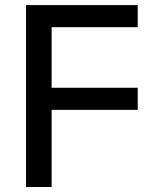

<svg xmlns="http://www.w3.org/2000/svg" viewBox="-20 -748 634 768"><path d="M84 0V-727.5H530.8V-639.2H186.5V-397H530.8V-308.6H186.5V0Z"/></svg>

Font: Inter Cardless
Style: Regular
Weight: 400
Designer: Rasmus Andersson
Foundry: rsms
Version: Version 4.001;git-9221beed3